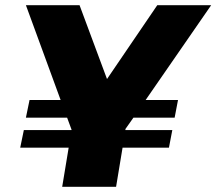

<svg xmlns="http://www.w3.org/2000/svg" viewBox="-20 -721 835 741"><path d="M795 -701H587L393 -416L287 -701H80L214 -335H94L80 -267H239L256 -221V-219H72L58 -151H245L220 0H428L453 -151H632L645 -219H464V-223L495 -267H654L667 -335H542Z"/></svg>

Font: Argentum Sans ExtraBold
Style: Italic
Weight: 800
Italic angle: -11.3°
Designer: Julieta Ulanovsky
Foundry: Julieta Ulanovsky
Version: Version 5.001;February 15, 2019;FontCreator 11.5.0.2425 64-b